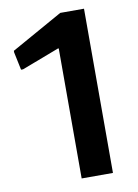

<svg xmlns="http://www.w3.org/2000/svg" viewBox="-84 -796 613 852"><g transform="rotate(-10 222.5 -370.0)"><path d="M214 -586H210L42 -522H33L16 -603V-610L248 -740H355V0H214Z"/></g></svg>

Font: Encode Sans Normal
Style: SemiBold
Weight: 600
Designer: Pablo Impallari, Andres Torresi
Foundry: Pablo Impallari, Andres Torresi
Version: Version 1.000; ttfautohint (v1.00) -l 8 -r 50 -G 200 -x 14 -